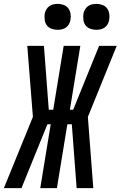

<svg xmlns="http://www.w3.org/2000/svg" viewBox="-57 -972 623 992"><path d="M-37 0 113 -368 84 -735H170L195 -405H218L272 -735H358L304 -405H321L455 -735H546L397 -368L425 0H339L314 -330H291L237 0H151L205 -330H188L54 0ZM441 -818Q425 -818 409.5 -823.5Q394 -829 385 -841Q376 -853 374 -869Q372 -885 374 -901Q376 -912 382 -922.5Q388 -933 397.5 -940Q407 -947 418.5 -949.5Q430 -952 441 -952Q457 -952 472 -946.5Q487 -941 496 -929Q505 -917 507.5 -901Q510 -885 507 -869Q505 -858 499.5 -847.5Q494 -837 484 -830Q474 -823 463 -820.5Q452 -818 441 -818ZM241 -818Q225 -818 209.5 -823.5Q194 -829 185 -841Q176 -853 174 -869Q172 -885 174 -901Q176 -912 182 -922.5Q188 -933 197.5 -940Q207 -947 218.5 -949.5Q230 -952 241 -952Q257 -952 272 -946.5Q287 -941 296 -929Q305 -917 307.5 -901Q310 -885 307 -869Q305 -858 299.5 -847.5Q294 -837 284 -830Q274 -823 263 -820.5Q252 -818 241 -818Z"/></svg>

Font: Iosevka Curly Medium
Style: Italic
Weight: 500
Italic angle: -9°
Monospace: yes
Designer: Belleve Invis
Foundry: Belleve Invis
Version: Version 22.1.2; ttfautohint (v1.8.4)